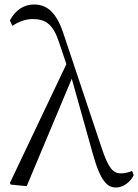

<svg xmlns="http://www.w3.org/2000/svg" viewBox="-20 -822 616 856"><path d="M498 14C528 14 562 -10 576 -41L569 -60C551 -52 531 -49 519 -49C484 -49 463 -72 432 -166L266 -663C235 -762 193 -802 132 -802C85 -802 48 -776 24 -731L35 -707C62 -724 91 -737 126 -737C183 -737 217 -714 243 -634L276 -536L24 -6L28 1L99 8L300 -471L393 -139C429 -9 460 14 498 14Z"/></svg>

Font: Source Han Serif CN Light
Style: Regular
Weight: 300
Designer: Ryoko NISHIZUKA 西塚涼子 (kana & ideographs); Frank Grießhammer (Latin, Greek & Cyrillic); Wenlong ZHANG 张文龙 (bopomofo); San
Foundry: Adobe
Version: Version 2.003;hotconv 1.1.1;makeotfexe 2.6.0